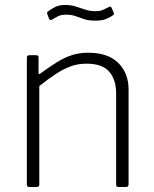

<svg xmlns="http://www.w3.org/2000/svg" viewBox="-20 -752 618 772"><path d="M98 0Q88 0 88 -10V-520Q88 -530 97 -530H126Q135 -530 135 -521V-460Q135 -455 137 -454Q139 -453 143 -457Q180 -484 210 -502.5Q240 -521 269.5 -530.5Q299 -540 335 -540Q414 -540 455.5 -499Q497 -458 497 -392V-11Q497 0 486 0H457Q452 0 449.5 -2.5Q447 -5 447 -10V-375Q447 -432 419 -464Q391 -496 328 -496Q294 -496 265 -485.5Q236 -475 206 -455.5Q176 -436 138 -406V-10Q138 0 127 0H98ZM432 -689Q422 -682 406 -675.5Q390 -669 363 -669Q337 -669 318.5 -675Q300 -681 284 -687Q268 -693 246 -693Q224 -693 212 -686Q200 -679 189 -673Q185 -671 182.5 -671.5Q180 -672 177 -677L170 -696Q169 -700 169.5 -702Q170 -704 172 -705Q187 -717 203 -724.5Q219 -732 242 -732Q265 -732 284 -726Q303 -720 322.5 -713.5Q342 -707 364 -707Q381 -707 392 -711.5Q403 -716 416 -723Q421 -726 424 -725.5Q427 -725 429 -720L438 -699Q440 -694 432 -689Z"/></svg>

Font: Libre Franklin Thin ExtraLight
Style: Regular
Weight: 250
Version: Version 3.000